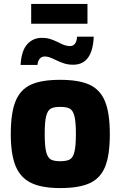

<svg xmlns="http://www.w3.org/2000/svg" viewBox="-20 -954 615 979"><path d="M35 -270Q35 -379 59.5 -438.5Q84 -498 138 -522.5Q192 -547 287 -547Q382 -547 436.5 -522Q491 -497 515.5 -437Q540 -377 540 -270Q540 -164 516.5 -105Q493 -46 438.5 -20.5Q384 5 287 5Q193 5 138.5 -21.5Q84 -48 59.5 -107.5Q35 -167 35 -270ZM367 -271Q367 -333 359.5 -362Q352 -391 336 -400Q320 -409 287 -409Q254 -409 238.5 -400Q223 -391 215.5 -362.5Q208 -334 208 -271Q208 -208 215.5 -179Q223 -150 239 -141Q255 -132 287 -132Q320 -132 336 -141Q352 -150 359.5 -179.5Q367 -209 367 -271ZM139 -934H426V-833H139ZM193 -761Q218 -761 236.5 -755Q255 -749 280 -737Q312 -719 336 -719Q370 -719 373 -767H458Q452 -624 353 -624Q328 -624 307.5 -630.5Q287 -637 262 -649Q244 -658 232 -662Q220 -666 209 -666Q192 -666 182.5 -654.5Q173 -643 171 -623H85Q89 -695 118.5 -728Q148 -761 193 -761Z"/></svg>

Font: Exo ExtraBold
Style: Regular
Weight: 800
Designer: Natanael Gama
Foundry: Natanael Gama
Version: Version 1.500